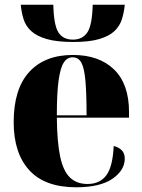

<svg xmlns="http://www.w3.org/2000/svg" viewBox="-20 -784 602 814"><path d="M291 -606Q221 -606 178 -618.5Q135 -631 112 -652.5Q89 -674 80 -702.5Q71 -731 68 -764H206Q208 -678 227.5 -647Q247 -616 289 -616Q330 -616 350.5 -647Q371 -678 373 -764H509Q506 -732 497 -703Q488 -674 465.5 -652.5Q443 -631 401 -618.5Q359 -606 291 -606ZM303 10Q170 10 104 -62.5Q38 -135 38 -266Q38 -407 104 -479Q170 -551 289 -551Q400 -551 463.5 -489.5Q527 -428 527 -309V-285H221Q222 -182 235 -120.5Q248 -59 276.5 -31.5Q305 -4 351 -4Q403 -4 430.5 -40.5Q458 -77 462 -165Q483 -160 496 -147Q509 -134 509 -112Q509 -62 456.5 -26Q404 10 303 10ZM347 -295Q347 -390 342 -443.5Q337 -497 324.5 -519Q312 -541 288 -541Q265 -541 250.5 -519Q236 -497 228.5 -443.5Q221 -390 221 -295Z"/></svg>

Font: Noto Serif Display SemiCondensed Black
Style: Regular
Weight: 900
Width: 4
Designer: Monotype Design Team
Foundry: Monotype Imaging Inc.
Version: Version 2.009